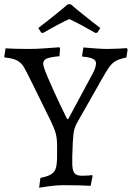

<svg xmlns="http://www.w3.org/2000/svg" viewBox="-39 -866 617 898"><path d="M275 -309H280L394 -521Q410 -550 410 -571Q410 -597 347 -601L345 -605L351 -644Q363 -643 401 -640Q439 -637 462 -637Q486 -637 515.5 -638.5Q545 -640 554 -641L558 -634L552 -597Q520 -591 502 -580.5Q484 -570 470.5 -550.5Q457 -531 431 -485Q425 -473 421 -467L321 -291Q308 -268 304.5 -239Q301 -210 299 -134V-112Q298 -73 307.5 -58.5Q317 -44 343 -44Q359 -44 373 -45Q387 -46 392 -47L394 -43L385 3Q371 2 333.5 1Q296 0 258 0Q227 0 191 5Q155 10 144 12L150 -34Q186 -41 202 -52Q218 -63 223 -82Q228 -101 228 -142V-186Q228 -217 222 -240.5Q216 -264 199 -299L109 -482Q83 -535 72 -553.5Q61 -572 41 -583Q21 -594 -17 -597L-19 -601L-13 -640Q-2 -639 29 -638Q60 -637 97 -637Q132 -637 178.5 -640.5Q225 -644 239 -645L242 -638L239 -603Q194 -599 178.5 -591.5Q163 -584 163 -567Q163 -554 188 -496Q213 -438 239.5 -382Q266 -326 275 -309ZM278 -846H292Q304 -835 346.5 -800.5Q389 -766 430 -735L416 -713L407 -712Q340 -751 285 -777Q233 -753 163 -712L154 -713L140 -735Q181 -766 223.5 -800.5Q266 -835 278 -846Z"/></svg>

Font: Sahitya
Style: Regular
Weight: 400
Designer: Juan Pablo del Peral
Foundry: Juan Pablo del Peral (http://www.huertatipografica.com)
Version: Version 1.001;PS 001.000;hotconv 1.0.70;makeotf.lib2.5.58329